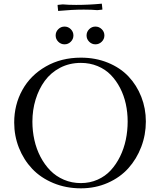

<svg xmlns="http://www.w3.org/2000/svg" viewBox="-20 -1028 877 1056"><path d="M58.1 -354Q58.1 -452.1 103 -533.2Q147.9 -614.3 232.4 -662.6Q316.9 -710.9 424.8 -710.9Q505.9 -710.9 573.7 -683.1Q641.6 -655.3 686.8 -607.4Q731.9 -559.6 757.1 -495.6Q782.2 -431.6 782.2 -359.9Q782.2 -286.6 756.8 -220Q731.4 -153.3 686 -102.8Q640.6 -52.2 572.8 -22.2Q504.9 7.8 424.8 7.8Q342.8 7.8 273.2 -21.2Q203.6 -50.3 157 -99.6Q110.4 -148.9 84.2 -214.8Q58.1 -280.8 58.1 -354ZM158.2 -358.9Q158.2 -307.1 169.2 -257.8Q180.2 -208.5 202.6 -165.5Q225.1 -122.6 256.6 -90.3Q288.1 -58.1 331.3 -39.6Q374.5 -21 424.8 -21Q474.1 -21 516.6 -39.8Q559.1 -58.6 589.1 -91.3Q619.1 -124 640.4 -167.2Q661.6 -210.4 671.9 -259.3Q682.1 -308.1 682.1 -359.9Q682.1 -409.7 671.9 -456.5Q661.6 -503.4 640.4 -544.4Q619.1 -585.4 589.1 -616.2Q559.1 -647 516.6 -664.6Q474.1 -682.1 424.8 -682.1Q361.8 -682.1 310.5 -655.3Q259.3 -628.4 226.3 -583.3Q193.4 -538.1 175.8 -480.5Q158.2 -422.9 158.2 -358.9ZM300.5 -798.6Q286.1 -813 286.1 -833Q286.1 -853 300.5 -867.4Q314.9 -881.8 335 -881.8Q355 -881.8 369.4 -867.4Q383.8 -853 383.8 -833Q383.8 -813 369.4 -798.6Q355 -784.2 335 -784.2Q314.9 -784.2 300.5 -798.6ZM296.9 -996.1V-1001L325.2 -1003.9Q355 -1001 398.9 -1001Q469.7 -1001 540 -1007.8L543 -980V-975.1L515.1 -972.2Q485.4 -975.1 440.9 -975.1Q375 -975.1 299.8 -967.8ZM470.5 -798.6Q456.1 -813 456.1 -833Q456.1 -853 470.5 -867.4Q484.9 -881.8 504.9 -881.8Q524.9 -881.8 539.6 -867.4Q554.2 -853 554.2 -833Q554.2 -813 539.6 -798.6Q524.9 -784.2 504.9 -784.2Q484.9 -784.2 470.5 -798.6Z"/></svg>

Font: Dihjauti S
Style: Bold
Weight: 700
Designer: T. Christopher White
Version: Version 3.0.0